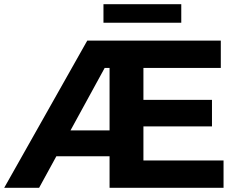

<svg xmlns="http://www.w3.org/2000/svg" viewBox="-29 -893 1129 913"><path d="M-9 0 386 -700H547V-570H408L506 -638L157 0ZM197 -150 200 -273H547V-150ZM492 0V-700H1021V-570H653V-130H1034V0ZM641 -292V-418H979V-292ZM463 -785V-873H833V-785Z"/></svg>

Font: Montserrat Thin
Style: Bold
Weight: 700
Version: Version 9.000